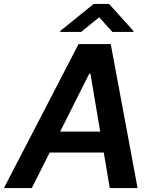

<svg xmlns="http://www.w3.org/2000/svg" viewBox="-41 -950 785 970"><path d="M119.7 0H-21L355.8 -727.3H518.5L654.1 0H513.5L483.3 -179.3H209.9ZM262.8 -285.2H465.2L415.8 -578.1H410.2ZM368.6 -788.7 460.2 -862.6 526.6 -788.7H632.5L633 -793.7L510.2 -930H432.1L263.7 -793.7L263.1 -788.7Z"/></svg>

Font: Inter UI Semi Bold
Style: Italic
Weight: 600
Italic angle: -9.39999°
Designer: Rasmus Andersson
Foundry: rsms
Version: 3.2;8d6f07862